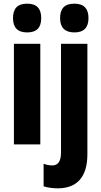

<svg xmlns="http://www.w3.org/2000/svg" viewBox="-20 -788 554 1048"><path d="M128 -768C75 -768 51 -741 51 -689C51 -637 77 -611 128 -611C180 -611 205 -637 205 -689C205 -740 182 -768 128 -768ZM308 -689C308 -637 335 -611 386 -611C437 -611 463 -637 463 -689C463 -740 439 -768 386 -768C332 -768 308 -741 308 -689ZM200 -549H56V0H200ZM297 240C398 239 457 181 457 53V-549H313V44C313 91 298 115 265 115C250 115 235 112 218 106V229C243 237 271 240 297 240Z"/></svg>

Font: Noto Sans Sinhala UI ExtraCondensed ExtraBold
Style: Regular
Weight: 800
Width: 2
Designer: Jelle Bosma - Monotype Design Team
Foundry: Monotype Imaging Inc.
Version: Version 2.006